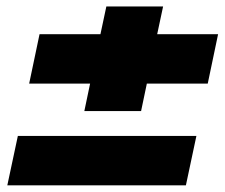

<svg xmlns="http://www.w3.org/2000/svg" viewBox="-20 -635 688 588"><path d="M238.3 -294.9 255.9 -378.9H69.3L101.1 -530.3H287.6L305.7 -615.2H479.5L461.4 -530.3H647.9L616.2 -378.9H429.7L412.1 -294.9ZM2.4 -67.4 34.7 -218.8H581.5L549.3 -67.4Z"/></svg>

Font: Schibsted Grotesk Black
Style: Italic
Weight: 900
Italic angle: -12°
Designer: Bakken & Baeck AS, Henrik Kongsvoll
Foundry: Schibsted ASA
Version: Version 1.100;gftools[0.9.25]